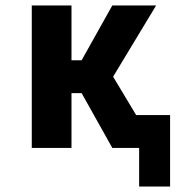

<svg xmlns="http://www.w3.org/2000/svg" viewBox="-20 -540 641 701"><path d="M601 141H488V0H390L278 -200H241V0H96V-520H241V-320H278L390 -520H550L393 -260L477 -120H601Z"/></svg>

Font: Iosevka Custom Heavy Extended
Style: Regular
Weight: 900
Width: 7
Monospace: yes
Designer: Belleve Invis
Foundry: Belleve Invis
Version: Version 11.2.4; ttfautohint (v1.8.4)